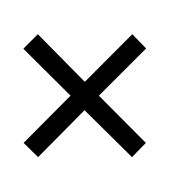

<svg xmlns="http://www.w3.org/2000/svg" viewBox="-20 -671 612 691"><path d="M456.1 -547.9 505.9 -496.6 335.9 -326.7 504.9 -156.7 455.1 -105.5 284.2 -274.4 117.2 -105.5 64.9 -156.7 233.9 -326.7 64 -495.6 116.2 -547.9 285.2 -376.5ZM146.5 0ZM146.5 -650.9Z"/></svg>

Font: Noto Sans Telugu
Style: Regular
Weight: 400
Designer: Monotype Design team
Foundry: Monotype Imaging Inc.
Version: Version 1.04 uh